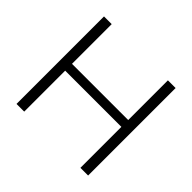

<svg xmlns="http://www.w3.org/2000/svg" viewBox="-166 -899 1094 1094"><g transform="rotate(45 381.0 -352.5)"><path d="M93 0V-705H155V-385H608V-705H670V0H608V-330H155V0Z"/></g></svg>

Font: Mulish Light
Style: Regular
Weight: 300
Designer: Vernon Adams
Foundry: Vernon Adams
Version: Version 3.603; ttfautohint (v1.8.3)